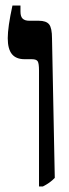

<svg xmlns="http://www.w3.org/2000/svg" viewBox="-20 -667 249 694"><path d="M121 -412Q121 -437 116.5 -445Q112 -453 95 -453H69Q38 -453 23 -471.5Q8 -490 8 -529Q8 -569 25 -647H54V-625Q54 -607 62 -599.5Q70 -592 86 -592H120Q147 -592 157.5 -579Q168 -566 168 -528L178 -24Q161 -6 135 7H121Z"/></svg>

Font: Noto Serif Hebrew Cond
Style: Bold
Weight: 700
Width: 3
Designer: Monotype Design Team
Foundry: Monotype Imaging Inc.
Version: Version 1.000